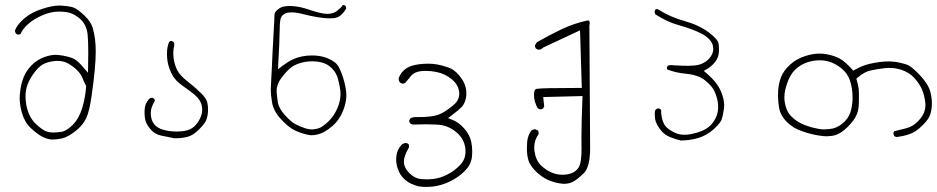

<svg xmlns="http://www.w3.org/2000/svg" viewBox="-20 -446 3675 753"><path d="M190.4 73.7Q166.5 73.7 152.3 64.9Q132.3 52.2 116.7 36.1Q92.3 10.7 83.5 -32.2Q80.1 -50.8 80.1 -68.4Q80.1 -92.8 87.9 -113.8Q96.7 -138.2 116.7 -164.1Q137.2 -190.9 158.2 -198.2Q176.8 -205.6 200.2 -207Q203.6 -207 209.7 -207Q215.8 -207 225.8 -205.1Q235.8 -203.1 245.6 -197.8Q267.1 -186 282.7 -170.4Q296.9 -156.2 303 -140.9Q309.1 -125.5 317.9 -108.4Q314.9 -63 302.7 -23.4Q290.5 18.1 265.1 43.9Q244.1 64.9 224.6 70.3Q205.1 73.7 190.4 73.7ZM212.4 -400.4Q238.8 -400.4 255.9 -395Q274.4 -388.7 293.5 -372.6Q319.3 -350.1 323.7 -310.1Q326.2 -286.6 326.2 -239.7Q326.2 -219.7 325.2 -160.6Q300.3 -189.5 297.9 -191.9Q279.3 -212.4 261.7 -218.8Q239.7 -226.6 212.4 -230Q206.1 -231 199.2 -231Q179.2 -231 156.7 -223.1Q126.5 -212.9 104.5 -190.7Q82.5 -168.5 72.3 -142.1Q61.5 -115.2 58.1 -79.6Q57.1 -71.3 57.1 -62Q57.1 -35.2 65.4 -5.4Q76.2 33.2 99.6 55.2Q123 77.1 140.9 87.4Q158.7 97.7 179.2 101.1Q182.1 101.1 184.6 101.1Q205.6 101.1 225.6 96.2Q248 90.3 276.9 67.4Q305.7 44.4 318.4 16.8Q331.1 -10.7 339.4 -71.3Q355.5 -182.6 355.5 -244.6Q355.5 -294.9 344.2 -335Q336.9 -360.8 311.5 -384.8Q284.7 -409.7 270.8 -415.5Q256.8 -421.4 222.7 -423.8Q218.3 -424.3 213.9 -424.3Q183.6 -424.3 144 -410.6Q94.7 -394.5 64.5 -363.8Q43.9 -343.3 38.6 -325.2Q39.6 -319.3 42.5 -314L49.3 -310.5Q50.8 -310.5 52.2 -310.5Q56.6 -310.5 60.5 -312.5Q69.8 -334 90.8 -352.1Q112.8 -371.6 145.3 -385.7Q177.7 -399.9 208 -400.4Q210 -400.4 212.4 -400.4Z M620.6 63Q571.3 49.3 571.3 -2.9Q571.3 -25.4 587.4 -50.3Q587.4 -55.2 585 -58.6L577.6 -62.5Q576.7 -62.5 574.7 -62.5Q569.8 -62.5 564.9 -58.1Q548.8 -40 547.4 -18.6Q546.9 -11.7 546.9 -4.9Q546.9 11.2 549.8 24.9Q554.2 42.5 571.3 62Q587.9 80.6 610.4 85.4Q636.7 90.3 663.6 96.2Q666.5 96.2 669.4 96.2Q692.9 96.2 715.1 90.6Q737.3 85 759.3 63Q781.2 41 787.6 27.8Q795.9 9.3 795.9 -16.1Q795.9 -28.3 793.5 -41.5Q790.5 -59.1 768.6 -80.6Q744.1 -104.5 715.8 -126.5Q684.6 -150.9 674.8 -171.4Q665 -191.4 661.1 -216.3Q659.7 -226.6 659.7 -239.3Q659.7 -252 663.1 -267.1Q663.6 -270 663.6 -272Q663.6 -273.9 663.1 -275.4Q662.6 -278.3 660.6 -281.2L653.3 -285.6Q647.9 -285.6 643.6 -282.2Q634.8 -262.7 634.8 -233.9Q634.8 -204.1 644.5 -177.2Q648.9 -165 655.8 -151.9Q668.5 -129.4 693.8 -111.3Q722.7 -91.3 743.7 -74.2Q767.1 -53.7 771.5 -30.8Q772.9 -22.5 772.9 -15.1Q772.9 -2 768.1 10.3Q761.7 27.3 749.5 42Q736.3 58.1 716.3 64.5Q698.2 69.8 671.4 69.8Q644.5 69.8 620.6 63Z M1203.1 61.5Q1191.4 61.5 1180.2 58.1Q1155.8 50.3 1140.6 42Q1121.6 32.2 1098.1 6.3Q1074.7 -19.5 1070.3 -42Q1066.9 -61.5 1065.4 -80.6Q1064.9 -84.5 1064.9 -88.4Q1064.9 -105 1071.8 -120.6Q1078.6 -136.2 1099.6 -160.2Q1121.1 -185.1 1144.5 -194.3Q1172.9 -205.6 1204.6 -205.6Q1223.1 -205.6 1239.3 -201.7Q1263.2 -196.3 1281.2 -178.5Q1299.3 -160.6 1305.7 -135.7Q1312 -112.8 1314.9 -89.8Q1315.4 -83.5 1315.4 -76.7Q1315.4 -56.6 1308.1 -34.2Q1289.1 19.5 1244.6 49.3Q1238.8 53.2 1236.8 54.2Q1219.7 61.5 1203.1 61.5ZM1193.4 -407.7Q1156.7 -420.4 1128.9 -421.9Q1122.1 -422.4 1118.4 -422.4Q1114.7 -422.4 1112.5 -422.4Q1110.4 -422.4 1107.2 -422.1Q1104 -421.9 1101.3 -421.6Q1098.6 -421.4 1096.7 -420.9Q1091.8 -420.4 1088.9 -419.4Q1077.1 -416 1065.4 -405.3Q1056.2 -396.5 1056.2 -384.3Q1056.2 -365.7 1054.2 -338.9Q1051.3 -293.9 1049.1 -244.6Q1046.9 -195.3 1045.9 -175.3Q1043.9 -134.8 1043 -119.9Q1042 -105 1042 -96.7Q1042 -72.3 1046.9 -44.9Q1052.2 -10.7 1082 21.5Q1112.3 54.7 1139.6 66.9Q1167.5 79.6 1198.2 84.5Q1227.5 84.5 1251.5 71.3Q1267.1 62.5 1284.7 47.4Q1314.5 21 1329.1 -21.5Q1335.9 -41 1337.9 -61.5Q1338.4 -66.4 1338.4 -72.3Q1338.4 -99.6 1325.7 -141.1Q1311 -188.5 1293.9 -200.7Q1275.4 -214.8 1254.4 -221.2Q1231.4 -228.5 1203.6 -228.5Q1163.1 -228.5 1130.4 -213.9Q1111.8 -205.6 1092.8 -191.4L1070.3 -174.8Q1076.7 -290.5 1076.7 -322.8Q1076.7 -355 1080.1 -370.6Q1082 -379.9 1088.4 -386.2Q1099.6 -397.5 1123.5 -397.5Q1142.6 -397.5 1170.9 -390.1Q1199.2 -382.8 1226.6 -378.4Q1253.9 -374 1272.9 -374Q1279.8 -374 1288.3 -374.8Q1296.9 -375.5 1304.7 -378.9Q1312.5 -382.3 1318.8 -388.2Q1331.5 -400.9 1337.4 -411.6Q1337.4 -411.6 1337.4 -413.6Q1337.4 -418.5 1335.4 -422.9L1328.6 -426.3Q1324.7 -426.3 1323.7 -425.3Q1317.4 -415.5 1302.2 -403.6Q1287.1 -391.6 1263.9 -391.6Q1240.7 -391.6 1193.4 -407.7Z M1564 187.5Q1564 166 1584.5 130.9Q1584.5 123.5 1582 118.7L1573.7 114.7Q1563.5 114.7 1555.7 121.1Q1537.1 141.1 1534.7 165.5Q1533.7 171.9 1533.7 176.3Q1533.7 180.7 1533.9 186Q1534.2 191.4 1535.6 199.5Q1537.1 207.5 1540 215.3Q1547.9 238.8 1562.7 253.4Q1577.6 268.1 1592.3 274.4Q1607.4 281.2 1623.5 285.2Q1637.2 287.1 1651.6 287.1Q1666 287.1 1680.7 285.2Q1711.9 281.2 1744.6 265.6Q1777.3 250 1802.2 225.1Q1827.1 200.2 1830.6 170.9Q1832 159.2 1832 147.9Q1832 128.4 1828.1 109.9Q1821.8 81.5 1800.8 58.1Q1779.3 34.7 1758.8 25.9L1737.3 17.1L1755.9 2.9Q1777.3 -12.7 1791 -26.9Q1802.2 -38.6 1807.1 -60.1Q1809.1 -69.8 1809.1 -80.1Q1809.1 -104.5 1796.9 -127Q1790.5 -138.7 1780.3 -150.9Q1760.7 -174.3 1737.8 -181.6Q1712.4 -190.4 1693.6 -193.4Q1674.8 -196.3 1662.1 -196.3Q1620.6 -196.3 1593.3 -187.5Q1570.8 -180.2 1555.2 -161.1Q1547.4 -150.9 1543.5 -139.2Q1543.5 -139.2 1543.5 -138.7Q1543.5 -129.4 1548.3 -122.6L1558.1 -117.7Q1564.9 -117.7 1569.8 -121.6Q1578.1 -130.9 1584.7 -139.4Q1591.3 -147.9 1593.3 -150.4Q1608.9 -165.5 1635.7 -167.5Q1643.1 -168 1650.4 -168Q1670.9 -168 1691.9 -163.6Q1725.1 -157.2 1751.5 -135.3Q1778.3 -113.3 1780.8 -84Q1781.2 -81.1 1781.2 -79.6Q1781.2 -78.1 1781.2 -76.4Q1781.2 -74.7 1780.8 -71.8Q1778.3 -52.7 1763.7 -38.6Q1745.6 -22 1722.7 -7.6Q1699.7 6.8 1668.9 10.7Q1646.5 13.2 1625.5 13.2Q1619.6 13.2 1613.8 13.2Q1612.3 13.2 1610.4 13.2Q1598.1 13.2 1589.4 18.1L1585 26.4Q1585 26.9 1585 27.8Q1585 33.7 1588.4 37.6Q1593.3 41.5 1599.1 42.5Q1627.9 41.5 1650.4 41.5Q1693.4 41.5 1713.4 44.9Q1746.1 51.3 1772.9 75.2Q1800.8 100.1 1805.2 137.2Q1805.7 142.6 1805.7 148.9Q1805.7 167 1797.9 182.6Q1792.5 193.4 1782.7 203.1Q1760.7 225.1 1733.4 239Q1706.1 252.9 1678.7 255.9Q1664.1 257.3 1652.3 257.3Q1640.6 257.3 1630.9 256.3Q1606.4 253.9 1585.4 232.9Q1564 211.4 1564 187.5Z M2260.3 92.8 2260.7 138.2Q2260.7 165.5 2257.8 184.3Q2254.9 203.1 2247.6 213.4Q2229 239.3 2185.5 239.3Q2151.9 239.3 2121.6 218.8Q2109.9 210.9 2099.6 200.7Q2080.1 179.7 2075.7 143.6Q2075.2 137.7 2075.2 131.8Q2075.2 103.5 2092.8 79.1Q2092.8 78.6 2092.8 78.1Q2092.8 71.3 2089.8 65.9L2079.6 61Q2071.3 61 2064 65.9Q2049.8 85 2047.4 110.8Q2046.4 122.1 2046.4 136.5Q2046.4 150.9 2048.6 166Q2050.8 181.2 2057.1 193.8Q2065.4 210 2082.5 227.1Q2104.5 248.5 2128.4 259.3Q2156.7 272 2188.5 274.9Q2190.4 274.9 2191.9 274.9Q2210 274.9 2224.6 268.1Q2241.7 260.3 2269 233.9Q2294.4 209.5 2294.4 134.3L2291.5 -346.2Q2293 -352.5 2293 -354.5Q2293 -356.4 2292.5 -358.4Q2292.5 -362.8 2291 -364.3Q2289.6 -365.7 2283.7 -365.7Q2283.7 -365.7 2283.7 -365.7Q2231.4 -354.5 2182.1 -331.1Q2132.8 -307.6 2085.4 -280.3L2078.1 -268.1Q2078.1 -267.6 2078.1 -267.1Q2078.1 -260.3 2081.5 -255.9L2091.3 -251Q2091.8 -251 2092.8 -251Q2101.1 -251 2108.4 -257.8L2109.9 -259.3L2254.9 -327.1L2261.7 -101.1H2248Q2106.4 -101.1 2085.4 -97.7Q2081.5 -97.2 2079.6 -95.2Q2074.2 -89.8 2074.2 -73.7Q2074.2 -47.4 2088.9 -21.5L2097.2 -17.1Q2105 -17.1 2109.9 -20.5L2114.3 -28.8L2110.4 -65.4L2264.6 -69.3Q2260.3 34.7 2260.3 92.8Z M2547.9 2.4Q2547.9 18.6 2552.2 31.7Q2558.6 48.8 2573.2 66.4Q2586.9 83 2607.2 91.3Q2627.4 99.6 2648.9 105Q2686 105 2719 95Q2752 85 2778.3 61.5Q2794.4 47.4 2802.2 36.1Q2807.6 28.8 2809.6 24.4Q2815.4 8.3 2819.3 -20.5Q2820.3 -25.9 2820.3 -32.2Q2820.3 -55.2 2808.6 -85Q2793.5 -122.1 2753.9 -156.2L2740.2 -168L2755.9 -177.2Q2771.5 -187 2784.2 -202.6Q2795.9 -217.3 2798.3 -233.9Q2799.8 -242.7 2799.8 -252.7Q2799.8 -262.7 2798.3 -273.9Q2796.4 -291.5 2759.8 -318.8Q2720.7 -348.1 2664.6 -363.5Q2608.4 -378.9 2558.6 -410.6Q2553.7 -410.6 2550.3 -408.7Q2547.4 -401.9 2547.4 -401.9Q2547.4 -395.5 2549.8 -390.1Q2594.7 -360.4 2644 -346.7Q2698.2 -331.5 2732.4 -313.5Q2777.3 -289.1 2777.3 -254.9Q2777.3 -246.1 2774.4 -237.8Q2769.5 -224.6 2758.3 -213.4Q2736.3 -191.4 2701.2 -189Q2688.5 -188 2679 -188Q2669.4 -188 2658 -188.2Q2646.5 -188.5 2622.6 -189.9Q2616.7 -190.9 2612.8 -190.9Q2605 -190.9 2598.6 -188L2595.2 -181.2Q2595.2 -176.3 2597.2 -173.3Q2631.8 -160.2 2670.9 -156.7Q2718.3 -152.3 2745.1 -130.9Q2771.5 -109.9 2781.2 -89.6Q2791 -69.3 2794.9 -46.9Q2796.4 -37.1 2796.4 -25.9Q2796.4 10.3 2772 39.6L2766.1 45.9Q2750.5 61.5 2725.3 70.3Q2700.2 79.1 2676.3 82Q2669.4 82.5 2663.6 82.5Q2645.5 82.5 2629.4 75.7Q2613.3 68.8 2596.7 55.7Q2577.1 40 2572.8 -4.4V-6.3Q2573.2 -9.8 2573.2 -11.2Q2573.2 -14.6 2571.8 -16.6L2564 -21Q2556.6 -21 2552.2 -16.6Q2548.8 -13.7 2548.3 -8.1Q2547.9 -2.4 2547.9 2.4Z M3248 57.6Q3231 61 3218.8 61Q3214.4 61.5 3210.4 61.5Q3199.2 61.5 3186.5 58.6Q3160.2 53.7 3136.2 44.4Q3112.3 35.2 3093.3 19.5Q3072.8 2.9 3064.9 -18.1Q3056.2 -41.5 3056.2 -64.7Q3056.2 -87.9 3066.9 -118.7Q3078.1 -152.3 3097.2 -171.4Q3129.9 -204.1 3182.1 -209Q3189.5 -209.5 3196.3 -209.5Q3240.7 -209.5 3280.3 -177.7Q3303.2 -159.2 3313 -131.3Q3323.7 -99.6 3323.7 -63.5Q3323.7 -41 3318.8 -19Q3313 10.3 3292.7 30.5Q3272.5 50.8 3248 57.6ZM3634.3 -27.8Q3634.8 -34.2 3634.8 -41Q3634.8 -61.5 3628.9 -85Q3621.1 -115.7 3587.9 -150.9Q3564 -176.3 3547.4 -187Q3541.5 -190.9 3536.4 -192.6Q3531.2 -194.3 3524.4 -196.3Q3493.7 -205.1 3465.3 -205.1Q3430.7 -205.1 3389.2 -195.3Q3362.3 -189 3335.4 -173.8L3326.2 -168.9Q3313.5 -183.6 3307.6 -189Q3284.7 -211.9 3264.2 -220.7Q3237.8 -232.4 3206.5 -235.4Q3200.2 -235.8 3193.8 -235.8Q3168.5 -235.8 3139.2 -226.6Q3102.5 -214.8 3077.9 -191.9Q3053.2 -168.9 3043.5 -144.5Q3031.2 -114.3 3031.2 -72.3Q3031.2 -48.8 3035.2 -24.9Q3040 6.3 3066.4 32.7Q3090.3 56.6 3125 68.4Q3163.1 82 3197.8 86.4Q3210.4 88.4 3222.2 88.4Q3240.2 88.4 3255.4 84Q3279.3 77.1 3304.4 51.8Q3329.6 26.4 3338.4 6.8Q3347.2 -12.7 3348.1 -35.2Q3348.6 -51.8 3348.6 -63.2Q3348.6 -74.7 3348.6 -82Q3348.6 -89.4 3347.7 -96.7Q3345.7 -111.8 3340.8 -129.4L3338.4 -137.2L3344.7 -142.6Q3370.1 -164.6 3396 -169.9Q3419.9 -175.3 3450.2 -178.7Q3459 -179.7 3467.8 -179.7Q3491.2 -179.7 3514.6 -172.4Q3547.4 -161.6 3566.9 -139.2Q3586.4 -116.7 3595.5 -96.2Q3604.5 -75.7 3608.9 -44.9Q3609.4 -39.6 3609.4 -35.6Q3609.4 -31.7 3609.1 -28.6Q3608.9 -25.4 3608.4 -21.7Q3607.9 -18.1 3606.9 -14.4Q3606 -10.7 3604.7 -7.1Q3603.5 -3.4 3601.8 0Q3600.1 3.4 3598.1 6.8Q3591.3 18.6 3580.1 29.8Q3559.6 50.3 3535.4 56.6Q3511.2 63 3486.8 68.8L3483.9 74.7Q3483.9 82 3487.3 87.9Q3491.2 90.3 3496.1 91.3Q3522.9 88.4 3546.9 80.1Q3571.8 71.8 3597.7 45.9Q3617.2 26.4 3624.5 12.2Q3631.8 -2 3634.3 -27.8Z"/></svg>

Font: NaikaiFont
Style: ExtraLight
Weight: 200
Version: Version 1.89